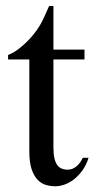

<svg xmlns="http://www.w3.org/2000/svg" viewBox="-20 -615 319 649"><path d="M279.3 -81.5Q271.5 -56.6 258.3 -38.6Q245.1 -20.5 230 -8.8Q214.8 2.9 198.5 8.8Q182.1 14.6 167.5 14.6Q151.4 14.6 135.7 10.3Q120.1 5.9 107.4 -7.1Q94.7 -20 86.9 -43.2Q79.1 -66.4 79.1 -104V-414.1H7.3V-429.2Q27.3 -436.5 49.6 -454.8Q71.8 -473.1 90.8 -495.6Q97.7 -503.9 103 -511.2Q108.4 -518.6 114.7 -529.1Q121.1 -539.6 128.4 -555.2Q135.7 -570.8 146 -594.7H160.6V-447.3H265.6V-414.1H160.6V-115.7Q160.6 -93.8 164.1 -79.6Q167.5 -65.4 173.6 -57.1Q179.7 -48.8 187.7 -45.4Q195.8 -42 205.1 -41.5Q223.1 -40.5 237.1 -51.5Q251 -62.5 259.8 -81.5Z"/></svg>

Font: Doulos SIL APac
Style: Regular
Weight: 400
Designer: Walt Agee, Victor Gaultney, Peter Martin, Debbi Hosken, Becca Hirsbrunner
Foundry: SIL International
Version: Version 5.000